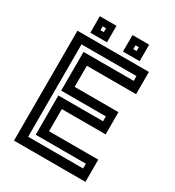

<svg xmlns="http://www.w3.org/2000/svg" viewBox="-197 -945 964 1059"><g transform="rotate(30 285.0 -415.5)"><path d="M57.5 0V-700H512.5V-558.5H199V-424H478V-282.5H199V-141.5H512.5V0ZM114.5 -57.5H464.5V-88H145V-338H429.5V-369H145V-615.5H464.5V-646H114.5ZM332.5 -726V-831H438.5V-726ZM124.5 -726V-831H230.5V-726ZM166 -766H187.5V-790.5H166ZM375 -766H396V-790.5H375Z"/></g></svg>

Font: Tourney Thin SemiBold
Style: Regular
Weight: 600
Version: Version 1.015